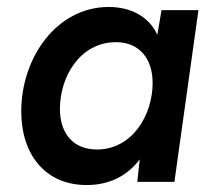

<svg xmlns="http://www.w3.org/2000/svg" viewBox="-20 -522 620 551"><path d="M228.5 9C286 9 340 -11 381 -64.5L374 0H480.5L549.5 -493H443.5L431.5 -422C408 -474 356 -502 292 -502C143 -502 41 -357 41 -202.5C41 -78.5 110 9 228.5 9ZM152 -209.5C152 -303 210.5 -401 313 -401C378.5 -401 418 -355 418 -284C418 -192 360 -93 258 -93C191 -93 152 -138 152 -209.5Z"/></svg>

Font: HK Grotesk SemiBold
Style: Italic
Weight: 600
Italic angle: -16°
Designer: Alfredo Marco Pradil
Foundry: Hanken Design Co.
Version: Version 3.001;FEAKit 1.0